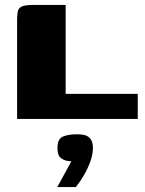

<svg xmlns="http://www.w3.org/2000/svg" viewBox="-20 -480 586 775"><path d="M245 -460V-101H536V0H49V-398Q49 -419 51.5 -433Q54 -447 67.5 -453.5Q81 -460 113 -460ZM211 275Q223 253 232 237Q241 221 249 206Q257 191 268 171Q264 171 259.5 170.5Q255 170 250 169Q235 166 223.5 156Q212 146 212 117Q212 81 233.5 71.5Q255 62 293 62Q309 62 322.5 65.5Q336 69 345.5 81Q355 93 355 117Q355 143 345 171Q335 199 319.5 226Q304 253 286 275Z"/></svg>

Font: Genos ExtraBold
Style: Regular
Weight: 800
Designer: Robert E. Leuschke
Foundry: Robert E. Leuschke
Version: Version 1.010